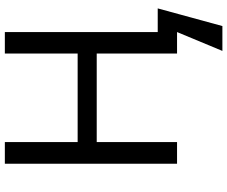

<svg xmlns="http://www.w3.org/2000/svg" viewBox="-93 -661 942 796"><g transform="rotate(-90 378.0 -263.0)"><path d="M643.1 -80.1H741.2L668 188H564.9L643.1 0H554.2V-333H187V0H97.2V-713.9H187V-412.1H554.2V-713.9H643.1Z"/></g></svg>

Font: Noto Sans Southeast Asian
Style: Regular
Weight: 400
Designer: Monotype Design Team
Foundry: Monotype Imaging Inc.
Version: Version 1.06 uh; ttfautohint (v1.4.1)